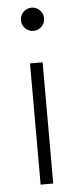

<svg xmlns="http://www.w3.org/2000/svg" viewBox="-52 -729 310 759"><g transform="rotate(-5 103.0 -350.0)"><path d="M103 -608Q84 -608 70.5 -621.5Q57 -635 57 -654Q57 -673 70.5 -686.5Q84 -700 103 -700Q122 -700 135.5 -686.5Q149 -673 149 -654Q149 -635 135.5 -621.5Q122 -608 103 -608ZM78 0V-481H128V0Z"/></g></svg>

Font: Red Hat Text Light
Style: Regular
Weight: 300
Designer: Pentagram, MCKL
Foundry: Pentagram, MCKL
Version: Version 1.023; ttfautohint (v1.8.3)